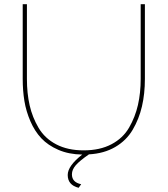

<svg xmlns="http://www.w3.org/2000/svg" viewBox="-20 -730 797 913"><path d="M354 163Q302 150 302 102Q302 59 371 5Q307 4 257.5 -17.5Q208 -39 176.5 -72.5Q145 -106 124.5 -153.5Q104 -201 96 -250Q88 -299 88 -355V-710H108V-355Q108 -286 121 -229Q134 -172 163.5 -122Q193 -72 247.5 -43.5Q302 -15 378 -15Q455 -15 510 -44Q565 -73 594 -123.5Q623 -174 636 -231Q649 -288 649 -355V-710H669V-355Q669 -284 655 -224Q641 -164 611 -113Q581 -62 528 -31Q475 0 403 4Q358 35 340 56Q322 77 322 99Q322 137 366 146Z"/></svg>

Font: Raleway
Style: Thin
Weight: 100
Designer: Matt McInerney, Pablo Impallari, Rodrigo Fuenzalida
Foundry: Matt McInerney, Pablo Impallari, Rodrigo Fuenzalida
Version: Version 3.000